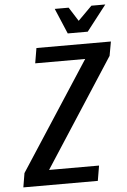

<svg xmlns="http://www.w3.org/2000/svg" viewBox="-59 -933 647 976"><g transform="rotate(-5 264.0 -445.0)"><path d="M20 0 32 -72 390 -623H135L148 -700H528L515 -628L158 -77H413L400 0ZM313 -760 258 -890H329L374 -819L445 -890H516L415 -760Z"/></g></svg>

Font: Cuprum SemiBold
Style: Italic
Weight: 600
Italic angle: -10°
Version: Version 3.000